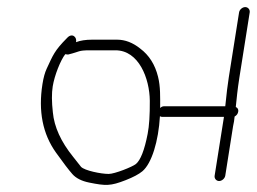

<svg xmlns="http://www.w3.org/2000/svg" viewBox="-20 -552 725 542"><path d="M672.3 -532C680.2 -532 686.1 -524.9 684.9 -517L655.9 -334C653.1 -316 651 -300.7 649.6 -288L645.6 -250C651.2 -247.3 653.5 -243 652.5 -237C651.6 -231 648.2 -226.3 642.3 -223C641.5 -213.7 640.1 -204.7 638 -196L615.9 -56C614.6 -48.1 606.4 -41 598.5 -41C590.6 -41 584.6 -48.1 585.9 -56L612.2 -222H438.2C435.5 -222 433.3 -222.7 431.5 -224C427.4 -153.6 408.3 -90.6 381.9 -68.5C371.9 -60.2 356.2 -51.8 334.9 -43.5C291.7 -26.6 278.6 -27.2 232.3 -36.5C210.6 -40.8 194.6 -48.9 184.2 -60.7C173.8 -72.5 158.5 -92.6 138.2 -121C100.5 -173.6 87.7 -238.2 99.9 -314.9C102.7 -332.8 106.7 -347.1 111.7 -357.9C129.9 -396.8 133.3 -408.5 169.5 -445C183.6 -460.5 198.2 -447 194.6 -433C207 -437.7 222 -440 239.7 -440H310.7C333.1 -440 354.8 -431.7 375.7 -415C400.8 -396.3 417.6 -369.8 426.1 -335.5C433.2 -307.2 432.1 -278.5 432.1 -247C435.3 -250.3 438.9 -252 442.9 -252H615.9C619.3 -286 622.6 -313.3 625.9 -334L654.9 -517C656.1 -524.9 664.3 -532 672.3 -532ZM172 -398C170 -398 167.4 -398.3 164.2 -399C150.8 -381.9 133.7 -338.8 128.8 -308C125.7 -288.7 125.9 -264.3 129.2 -235C133 -193.8 152 -152 186.3 -109.5C194.1 -99.8 201.6 -90.3 208.8 -81C218.8 -70.5 264.9 -61 286.7 -61C303.8 -61 353.8 -81 363.6 -89C376.7 -99.7 387.8 -128 396.8 -174.1C401.2 -196.4 403.2 -227.5 402.9 -267.5C402.3 -330.3 372 -410 305.9 -410H234.9C198.9 -410 207.1 -406.4 172 -398Z"/></svg>

Font: MewTooHand
Style: ReversedIta
Weight: 400
Designer: Mew Too, Robert Jablonski
Version: Version 0.77